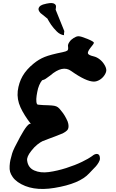

<svg xmlns="http://www.w3.org/2000/svg" viewBox="-20 -1232 764 1266"><path d="M404 -1000Q403 -997 402 -1000Q402 -1000 402.5 -1000ZM293 -1109 247 -1146Q231 -1164 234.5 -1176.5Q238 -1189 250 -1196L263 -1202Q315 -1217 333.5 -1209.5Q352 -1202 349 -1185L347 -1168L404 -1027Q401 -1006 402 -1000Q390 -1001 377.5 -1007.5Q365 -1014 355 -1024Q345 -1034 335 -1045.5Q325 -1057 317.5 -1068Q310 -1079 304.5 -1088.5Q299 -1098 296 -1103ZM668 -806Q680 -787 681 -770Q681 -754 668 -735Q655 -716 636 -705Q617 -694 599 -694Q548 -694 449 -764Q393 -805 311 -734Q274 -705 264 -705Q257 -705 248 -689Q238 -672 231 -649Q225 -625 221.5 -601.5Q218 -578 220 -560.5Q222 -543 230 -542Q231 -542 240.5 -541Q250 -540 266 -539Q283 -538 297 -538Q323 -537 337.5 -534.5Q352 -532 362 -524.5Q372 -517 383 -502Q408 -473 426 -431Q432 -414 432 -401Q432 -388 428 -380Q424 -372 412.5 -364Q401 -356 393.5 -352.5Q386 -349 369.5 -343Q353 -337 347 -334Q330 -327 301.5 -317Q273 -307 260 -301Q247 -295 226.5 -279Q206 -263 186 -237Q155 -198 159 -173Q165 -126 206 -108Q247 -90 302 -97.5Q357 -105 416.5 -124Q476 -143 521 -165Q566 -187 586 -202Q607 -220 623 -216.5Q639 -213 639 -186Q639 -175 630 -160Q621 -145 611.5 -134.5Q602 -124 586 -108Q570 -92 568 -89Q505 -20 339 7Q189 32 97 -32Q76 -47 63.5 -65Q51 -83 46.5 -99Q42 -115 43.5 -138Q45 -161 48.5 -176.5Q52 -192 60 -220Q67 -246 113 -330Q165 -425 183 -415Q184 -415 185 -413Q139 -472 115 -524.5Q91 -577 97 -632Q104 -687 129 -730.5Q154 -774 202 -813Q236 -841 274.5 -856.5Q313 -872 393 -888Q417 -893 424 -898.5Q431 -904 429 -922Q427 -931 429.5 -939Q432 -947 437 -954Q442 -962 449 -969Q457 -976 465 -981Q473 -986 481 -989.5Q489 -993 498 -993Q514 -993 556.5 -975.5Q599 -958 599 -950Q599 -943 576 -916Q556 -890 560 -879Q564 -868 599 -860Q619 -855 637.5 -840.5Q656 -826 668 -806Z"/></svg>

Font: Beth Ellen
Style: Regular
Weight: 400
Designer: Alyson Diaz
Version: Version 2.000